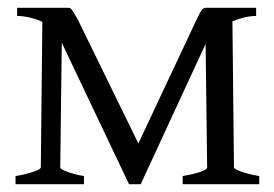

<svg xmlns="http://www.w3.org/2000/svg" viewBox="-20 -474 706 494"><path d="M639 -433V-454H512C502 -454 499 -452 486 -424L336 -105L180 -424C164 -451 164 -454 154 -454H24V-433C46 -433 71 -426 89 -418L85 -43C85 -36 46 -25 20 -21V0H196V-21C160 -27 135 -38 135 -43L139 -364L312 0H342L509 -361L513 -43C513 -34 474 -25 450 -21V0H647V-21C605 -28 582 -39 582 -43L578 -419C589 -424 615 -433 639 -433Z"/></svg>

Font: Temporarium
Style: Regular
Weight: 400
Version: Version 1.1